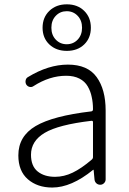

<svg xmlns="http://www.w3.org/2000/svg" viewBox="-20 -841 587 874"><path d="M217.8 12.7Q150.4 12.7 106.9 -24.9Q63.5 -62.5 63.5 -133.8Q63.5 -220.7 142.1 -267.1Q220.7 -313.5 395.5 -334Q403.3 -335 403.3 -343.8Q403.3 -374 397.5 -399.4Q392.6 -424.8 379.4 -447.8Q366.2 -470.7 341.3 -483.4Q316.4 -496.1 281.2 -496.1Q206.1 -496.1 132.8 -449.2Q125 -443.4 115.2 -445.3Q105.5 -447.3 99.6 -456.1Q94.7 -464.8 96.7 -475.1Q98.6 -485.4 107.4 -490.2Q200.2 -546.9 289.1 -546.9Q378.9 -546.9 419.9 -490.2Q460.9 -433.6 460.9 -337.9V-24.4Q460.9 -14.6 453.6 -7.3Q446.3 0 436.5 0Q425.8 0 418.5 -6.8Q411.1 -13.7 410.2 -24.4L406.2 -67.4Q406.2 -68.4 405.3 -68.4Q404.3 -68.4 403.3 -67.4Q304.7 12.7 217.8 12.7ZM230.5 -36.1Q271.5 -36.1 311 -55.2Q350.6 -74.2 397.5 -114.3Q403.3 -119.1 403.3 -126V-285.2Q403.3 -292 395.5 -291Q246.1 -273.4 183.6 -236.3Q121.1 -199.2 121.1 -136.7Q121.1 -85 151.4 -60.5Q181.6 -36.1 230.5 -36.1ZM363.3 -638.7Q333 -609.4 284.2 -609.4Q235.4 -609.4 204.6 -638.7Q173.8 -668 173.8 -714.8Q173.8 -761.7 204.6 -791.5Q235.4 -821.3 284.2 -821.3Q333 -821.3 363.3 -791.5Q393.6 -761.7 393.6 -714.8Q393.6 -668 363.3 -638.7ZM233.9 -660.6Q253.9 -639.6 283.7 -639.6Q313.5 -639.6 333.5 -660.6Q353.5 -681.6 353.5 -714.8Q353.5 -748 333.5 -769Q313.5 -790 283.7 -790Q253.9 -790 233.9 -769Q213.9 -748 213.9 -714.8Q213.9 -681.6 233.9 -660.6Z"/></svg>

Font: Gen Jyuu Gothic P Light
Style: Regular
Weight: 200
Designer: [Source Han Sans]
Ryoko NISHIZUKA  (kana & ideographs); Paul D. Hunt (Latin, Greek & Cyrillic); Wenlong ZHANG  (bopomofo
Version: Version 1.002.20150607